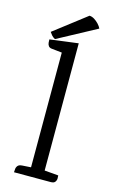

<svg xmlns="http://www.w3.org/2000/svg" viewBox="-128 -895 582 948"><g transform="rotate(15 163.0 -421.5)"><path d="M190.3 -697.6V0H121.2V-631.7L68.8 -637.3Q56.9 -638.5 51.7 -645.9Q46.4 -653.3 45.8 -663Q45.2 -672.8 45.2 -678.8ZM190.3 -47.3 261.3 -41.3Q262.3 -36.3 262.1 -26.2Q261.9 -16.2 255.9 -8.1Q250 0 233.7 0H46.2Q47.2 -5 47.3 -14.6Q47.4 -24.2 53.7 -32.8Q59.9 -41.5 77.6 -42.5L121.2 -45.3ZM269.6 -794.1 71.3 -687.3Q60.4 -693.1 53.7 -700.9Q47 -708.8 42 -716.4L206.6 -843.1Q219.6 -842.5 231.9 -834.7Q244.2 -827 254.4 -816Q264.6 -805.1 269.6 -794.1Z"/></g></svg>

Font: Karma Variable Light
Style: Regular
Weight: 300
Designer: Joana Correia
Foundry: Indian Type Foundry
Version: Version 3.000